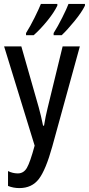

<svg xmlns="http://www.w3.org/2000/svg" viewBox="-20 -951 454 981"><path d="M388 -714H300L223 -398Q218 -377 213.5 -356Q209 -335 205 -309H200Q189 -363 178 -402L89 -714H1L157 -207Q134 -122 117.5 -93.5Q101 -65 71 -65Q45 -65 21 -77V-1Q48 10 79 10Q143 10 178.5 -36.5Q214 -83 247 -202ZM273 -931H189Q179 -906 157 -861.5Q135 -817 113 -782V-771H152Q187 -802 221.5 -844.5Q256 -887 273 -922ZM414 -931H330Q322 -909 298.5 -862Q275 -815 254 -782V-771H295Q323 -797 360.5 -843Q398 -889 414 -922Z"/></svg>

Font: Noto Sans Display Condensed
Style: Regular
Weight: 400
Width: 3
Designer: Monotype Design Team
Foundry: Monotype Imaging Inc.
Version: Version 1.900